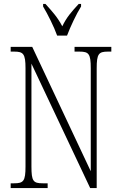

<svg xmlns="http://www.w3.org/2000/svg" viewBox="-20 -951 609 971"><path d="M269 -771H319C336 -816 366 -880 390 -918V-931H378C342 -892 317 -864 295 -818C271 -864 245 -892 210 -931H198V-918C221 -880 253 -816 269 -771ZM34 0H221V-24H196C148 -24 139 -35 139 -109V-629L436 0H469V-605C469 -679 479 -690 526 -690H543V-714H357V-690H382C429 -690 439 -679 439 -606V-85L143 -714H34V-690H52C98 -690 109 -679 109 -606V-109C109 -35 99 -24 51 -24H34Z"/></svg>

Font: Noto Serif Armenian ExtraCondensed ExtraLight
Style: Regular
Weight: 200
Width: 2
Designer: Monotype Design Team
Foundry: Monotype Imaging Inc.
Version: Version 2.008